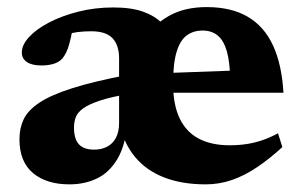

<svg xmlns="http://www.w3.org/2000/svg" viewBox="-20 -494 832 528"><path d="M231 -408Q211 -408 193.2 -405.8Q175.5 -403.5 161 -398.5L183 -435Q179 -409 175 -391.2Q171 -373.5 166.8 -361.2Q162.5 -349 156.5 -340Q148.5 -326.5 132.5 -320.2Q116.5 -314 94 -314Q67.5 -314 53.8 -323.5Q40 -333 40 -349.5Q40 -370.5 60 -392.2Q80 -414 115 -432.2Q150 -450.5 195.5 -462Q241 -473.5 292 -473.5Q341 -473.5 373.8 -461.8Q406.5 -450 425.8 -429.8Q445 -409.5 453 -384H375.5Q400 -424.5 443.2 -449.5Q486.5 -474.5 548 -474.5Q616 -474.5 661.2 -448Q706.5 -421.5 730.8 -369Q755 -316.5 759.5 -239H419L418.5 -292.5L680 -302L613 -277.5Q612 -325 603.5 -354Q595 -383 578.5 -396.5Q562 -410 537 -410Q512 -410 493.8 -396.8Q475.5 -383.5 465.8 -351.8Q456 -320 456 -264.5Q456 -206.5 473.8 -169Q491.5 -131.5 526.2 -113Q561 -94.5 611.5 -94.5Q637 -94.5 659.2 -98Q681.5 -101.5 702.5 -108.8Q723.5 -116 744.5 -127.5L756.5 -89.5Q721.5 -57.5 687 -34.2Q652.5 -11 617.8 1Q583 13 546 13Q480.5 13 431.5 -6Q382.5 -25 351.5 -62.2Q320.5 -99.5 309 -152.5L330 -153Q324.5 -92.5 302.2 -55.8Q280 -19 246.2 -3Q212.5 13 171 13Q108 13 70.8 -18Q33.5 -49 33.5 -111.5Q33.5 -141.5 45.2 -166.2Q57 -191 88.8 -212Q120.5 -233 179.8 -251.8Q239 -270.5 333.5 -288.5L332.5 -235.5Q283.5 -227 253.8 -217Q224 -207 208.8 -196Q193.5 -185 188.5 -172Q183.5 -159 183.5 -143.5Q183.5 -111.5 197.2 -97Q211 -82.5 238.5 -82.5Q259 -82.5 274.5 -90.5Q290 -98.5 298.8 -115Q307.5 -131.5 307.5 -156V-333.5Q307.5 -369.5 289.5 -388.8Q271.5 -408 231 -408Z"/></svg>

Font: Newsreader
Style: Bold
Weight: 700
Designer: Hugues Gentile
Foundry: Production Type
Version: Version 1.003